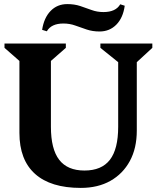

<svg xmlns="http://www.w3.org/2000/svg" viewBox="-20 -903 767 939"><path d="M558 -599 471 -669V-690H725V-669L649 -599V-264Q649 -178 615 -115.5Q581 -53 520 -18.5Q459 16 375 16Q228 16 151.5 -52.5Q75 -121 75 -253V-605L2 -669V-690H302V-669L229 -605V-283Q229 -174 269.5 -121.5Q310 -69 393 -69Q477 -69 517.5 -121.5Q558 -174 558 -283ZM467 -749Q433 -749 404.5 -758.5Q376 -768 348.5 -778Q321 -788 290 -788Q231 -788 209 -750L186 -757Q195 -816 227.5 -849.5Q260 -883 309 -883Q344 -883 372.5 -873.5Q401 -864 428 -854Q455 -844 486 -844Q546 -844 568 -882L590 -875Q582 -816 549 -782.5Q516 -749 467 -749Z"/></svg>

Font: Platypi SemiBold
Style: Regular
Weight: 600
Designer: David Sargent
Foundry: Bolt Cutter Type
Version: Version 1.200; ttfautohint (v1.8.4.7-5d5b)